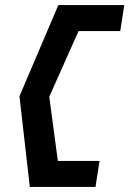

<svg xmlns="http://www.w3.org/2000/svg" viewBox="-20 -670 512 760"><path d="M98 70H358L374 -33H209L175 -287L291 -547H456L472 -650H211L57 -289Z"/></svg>

Font: Charger Pro
Style: BlkObl
Weight: 900
Designer: Jasper
Foundry: Cannot Into Space Fonts
Version: Version 1.09